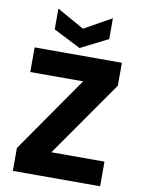

<svg xmlns="http://www.w3.org/2000/svg" viewBox="-100 -1007 796 1075"><g transform="rotate(10 298.0 -469.5)"><path d="M545.9 0H49.8V-129.9L350.1 -562H49.8V-702.1H545.9V-571.8L244.1 -140.1H545.9ZM143.1 -820.8V-939L297.9 -852.1L453.1 -939V-820.8L297.9 -742.2Z"/></g></svg>

Font: PoppinsZ
Style: Bold
Weight: 700
Designer: Ninad Kale (Devanagari), Jonny Pinhorn (Latin)
Foundry: Indian Type Foundry
Version: Version 3.002;FEAKit 1.0